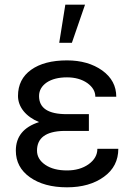

<svg xmlns="http://www.w3.org/2000/svg" viewBox="-20 -798 579 828"><path d="M235.4 -613.3H290L346.7 -777.8H261.7ZM139.6 -148.4C139.6 -203.1 177.7 -231.4 253.9 -233.4H363.3V-305.7H267.6C188 -305.7 148.4 -331.5 148.4 -383.8C148.4 -407.7 159.7 -427.2 181.6 -442.4C203.6 -457 232.4 -464.4 269 -464.4C303.7 -464.4 333 -456.1 356.4 -439.9C379.4 -423.3 391.1 -403.8 391.1 -380.9H481.4C481.4 -427.2 461.4 -464.8 420.9 -494.1C380.4 -522.9 329.6 -537.6 269 -537.6C203.1 -537.6 151.9 -523.9 114.3 -497.1C76.7 -470.2 57.6 -432.6 57.6 -384.3C57.6 -336.9 91.3 -294.9 148.4 -271.5C81.5 -250 48.3 -209 48.3 -148.4C48.3 -100.6 68.4 -62.5 108.9 -33.7C149.4 -4.9 202.6 9.8 269 9.8C333.5 9.8 386.7 -5.4 428.2 -35.6C469.7 -65.4 490.2 -106 490.2 -156.2H399.9C399.9 -129.9 387.2 -107.9 362.3 -89.8C336.9 -71.8 305.7 -63 269 -63C230.5 -63 199.7 -70.8 175.8 -86.9C151.9 -103 139.6 -123.5 139.6 -148.4Z"/></svg>

Font: Roboto
Style: Regular
Weight: 400
Designer: Google
Version: Version 2.137; 2017